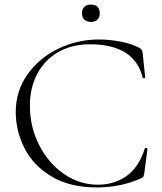

<svg xmlns="http://www.w3.org/2000/svg" viewBox="-20 -809 709 841"><path d="M591 -599Q599 -594 601.5 -589.5Q604 -585 605 -575L616 -470Q616 -467 611 -466.5Q606 -466 605 -469Q569 -615 374 -615Q296 -615 236.5 -581.5Q177 -548 144 -487Q111 -426 111 -346Q111 -252 152 -172.5Q193 -93 261 -46.5Q329 0 408 0Q482 0 535.5 -39Q589 -78 614 -158Q614 -161 618 -161Q621 -161 623.5 -160Q626 -159 626 -157L612 -50Q610 -38 607.5 -34.5Q605 -31 596 -27Q507 12 405 12Q285 12 205 -36.5Q125 -85 87 -160.5Q49 -236 49 -319Q49 -410 100 -482.5Q151 -555 235 -595.5Q319 -636 413 -636Q462 -636 511.5 -626Q561 -616 591 -599ZM339 -752Q339 -769 349.5 -779Q360 -789 379 -789Q397 -789 407 -779Q417 -769 417 -752Q417 -733 407 -723Q397 -713 379 -713Q360 -713 349.5 -723Q339 -733 339 -752Z"/></svg>

Font: Cormorant SC Light
Style: Regular
Weight: 300
Designer: Christian Thalmann (Catharsis Fonts)
Foundry: Catharsis Fonts
Version: Version 4.000